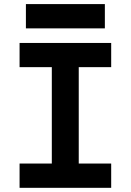

<svg xmlns="http://www.w3.org/2000/svg" viewBox="-20 -899 626 919"><path d="M73.7 0V-116.2H228V-577.6H73.7V-693.4H512.2V-577.6H356.9V-116.2H512.2V0ZM104 -763.2V-879.4H481.9V-763.2Z"/></svg>

Font: Cascadia Mono PL
Style: Bold
Weight: 700
Monospace: yes
Designer: Aaron Bell
Foundry: Saja Typeworks
Version: Version 2404.023; ttfautohint (v1.8.4)